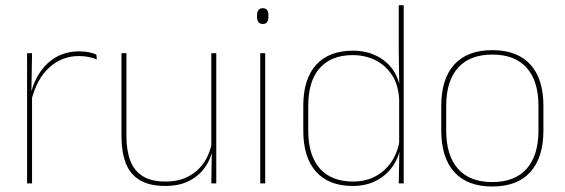

<svg xmlns="http://www.w3.org/2000/svg" viewBox="-20 -684 2106 716"><path d="M96.5 -308.5 87 -320.5 92.5 -325Q109 -402 157 -447.2Q205 -492.5 275 -492.5Q296 -492.5 312.2 -489Q328.5 -485.5 339.5 -480.5L341 -462.5Q328 -468 311 -471.5Q294 -475 273.5 -475Q212 -475 164.8 -433.2Q117.5 -391.5 96.5 -308.5ZM81 0V-485.5H99.5L97 -335L99.5 -332.5V0Z M451.5 -485.5V-175.5Q451.5 -123 465.8 -85.2Q480 -47.5 512 -27.2Q544 -7 597.5 -7Q647.5 -7 684 -26.8Q720.5 -46.5 742.8 -81.2Q765 -116 771.5 -160.5L780.5 -141.5H775Q770.5 -101 748.8 -66.5Q727 -32 688.8 -11.2Q650.5 9.5 596.5 9.5Q536.5 9.5 500.5 -12.8Q464.5 -35 448.8 -76.2Q433 -117.5 433 -174.5V-485.5ZM786.5 -485.5V0H768L770 -127H768V-485.5Z M950.5 0V-485.5H969V0ZM960 -594.5Q949.5 -594.5 944 -601.2Q938.5 -608 938.5 -622V-626.5Q938.5 -640 944 -646.8Q949.5 -653.5 960 -653.5Q970.5 -653.5 975.8 -646.8Q981 -640 981 -626.5V-622Q981 -608 975.8 -601.2Q970.5 -594.5 960 -594.5Z M1295 9.5Q1206 9.5 1158.5 -43.8Q1111 -97 1111 -197V-289.5Q1111 -389.5 1158.8 -442.2Q1206.5 -495 1296.5 -495Q1346.5 -495 1386.5 -474.5Q1426.5 -454 1449.8 -417Q1473 -380 1473.5 -330H1479.5L1468.5 -313.5Q1465.5 -368.5 1441.2 -405Q1417 -441.5 1379 -460Q1341 -478.5 1295.5 -478.5Q1215.5 -478.5 1172.5 -430.2Q1129.5 -382 1129.5 -289.5V-197Q1129.5 -104.5 1172.5 -55.8Q1215.5 -7 1297 -7Q1343.5 -7 1380 -26.5Q1416.5 -46 1440 -81Q1463.5 -116 1470.5 -162.5L1479.5 -144H1474Q1469.5 -101.5 1446.5 -66.8Q1423.5 -32 1385 -11.2Q1346.5 9.5 1295 9.5ZM1467 0 1469.5 -130.5 1468.5 -138V-346.5L1469 -356L1467 -494.5V-664.5H1485.5V0Z M1816 11.5Q1722.5 11.5 1674 -42.5Q1625.5 -96.5 1625.5 -197.5V-289Q1625.5 -390 1674.2 -443.5Q1723 -497 1816 -497Q1909 -497 1957.8 -443.5Q2006.5 -390 2006.5 -289V-197.5Q2006.5 -96.5 1957.8 -42.5Q1909 11.5 1816 11.5ZM1816 -5Q1899.5 -5 1943.8 -54.5Q1988 -104 1988 -197.5V-289Q1988 -382 1944 -431.2Q1900 -480.5 1816 -480.5Q1732 -480.5 1688 -431.2Q1644 -382 1644 -289V-197.5Q1644 -104 1688 -54.5Q1732 -5 1816 -5Z"/></svg>

Font: Anek Gujarati Medium Thin
Style: Regular
Weight: 250
Version: Version 1.003